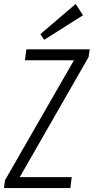

<svg xmlns="http://www.w3.org/2000/svg" viewBox="-36 -949 473 969"><path d="M-11 -39 362 -688 371 -645H90L97 -700H417L411 -661L39 -12L29 -55H326L319 0H-16ZM383 -872 187 -748 168 -777 346 -929Z"/></svg>

Font: Pathway Extreme Condensed ExtraLight
Style: Italic
Weight: 250
Width: 3
Italic angle: -8°
Version: Version 1.001;gftools[0.9.26]